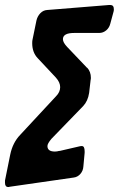

<svg xmlns="http://www.w3.org/2000/svg" viewBox="-70 -753 476 769"><path d="M167 -148 249 -167Q252 -168 258 -168Q269 -168 269 -147V-141L264 -87Q263 -69 252 -56.5Q241 -44 226 -42L-31 -5Q-33 -5 -35 -4H-37Q-50 -4 -50 -21V-30L-29 -134Q-19 -182 11 -213Q34 -238 82 -289.5Q130 -341 154 -367Q171 -384 171 -404Q171 -423 154 -442L81 -520Q59 -543 59 -580Q59 -589 60 -593L76 -671Q80 -688 91.5 -700Q103 -712 119 -713L367 -733H372Q386 -733 386 -716Q386 -710 385 -707L372 -659Q368 -642 355.5 -631.5Q343 -621 327 -621H227Q182 -621 182 -596Q182 -583 199 -565Q253 -509 279 -481V-482Q294 -466 294 -441Q294 -436 293 -433L287 -381Q282 -348 263 -328L136 -197Q120 -178 120 -168Q120 -146 150 -146Q158 -146 169 -149Z"/></svg>

Font: Bangerz Fix
Style: Regular
Weight: 400
Designer: vernon adams
Foundry: Vernon Adams
Version: Version 2.10;December 28, 2023;FontCreator 13.0.0.2683 64-bi